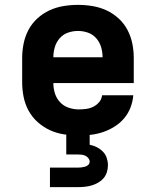

<svg xmlns="http://www.w3.org/2000/svg" viewBox="-20 -548 640 788"><path d="M303 8Q273 8 243 3.5Q213 -1 185.5 -13.5Q158 -26 135 -46.5Q112 -67 97.5 -93.5Q83 -120 77 -150Q71 -180 71 -210V-310Q71 -340 77 -369.5Q83 -399 97 -425.5Q111 -452 133.5 -472.5Q156 -493 183 -505.5Q210 -518 240 -523Q270 -528 300 -528Q330 -528 360 -523Q390 -518 417 -505.5Q444 -493 466.5 -472.5Q489 -452 503 -425.5Q517 -399 523 -369.5Q529 -340 529 -310V-207H199Q199 -185 205.5 -164.5Q212 -144 226.5 -128.5Q241 -113 261.5 -106Q282 -99 303 -99Q318 -99 333.5 -101Q349 -103 363 -110Q377 -117 387 -129Q397 -141 399 -157H527Q525 -131 515.5 -106.5Q506 -82 489.5 -62.5Q473 -43 451 -29Q429 -15 404.5 -6.5Q380 2 354.5 5Q329 8 303 8ZM199 -313H401Q401 -334 395 -354.5Q389 -375 375 -391Q361 -407 341 -414Q321 -421 300 -421Q279 -421 259 -414Q239 -407 225 -391Q211 -375 205 -354.5Q199 -334 199 -313ZM185 220V140H300Q307 140 314.5 139Q322 138 329.5 136Q337 134 342.5 128.5Q348 123 348 115Q348 108 343 101.5Q338 95 331 91.5Q324 88 316 87Q308 86 300 86H252V0H348V46Q363 49 377 56Q391 63 402 74Q413 85 418 100Q423 115 423 130Q423 145 418.5 159Q414 173 405 183.5Q396 194 383 201.5Q370 209 356.5 213Q343 217 328.5 218.5Q314 220 300 220Z"/></svg>

Font: Iosevka SS04 XBd Ex
Style: Regular
Weight: 800
Width: 7
Monospace: yes
Designer: Belleve Invis
Foundry: Belleve Invis
Version: Version 19.0.0; ttfautohint (v1.8.4)